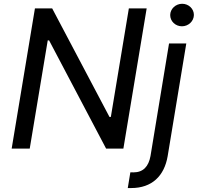

<svg xmlns="http://www.w3.org/2000/svg" viewBox="-20 -771 1026 996"><path d="M740.8 -727.3H648.4L555 -164.4H547.9L250.7 -727.3H161.2L40.5 0H134.2L227.6 -561.4H234.7L530.5 0H620ZM642.8 204.5H660.9C768.1 204.5 832.4 141.7 849.8 38.7L946.4 -545.5H856.9L760.7 38.4C750.7 92.7 723 123.2 672.2 123.2C666.9 123.2 661.2 123.2 656.2 122.9ZM862.9 -693.2C862.6 -660.9 889.9 -634.6 923.7 -634.6C957.4 -634.6 985.4 -660.9 985.8 -693.2C986.2 -725.1 958.8 -751.4 925.1 -751.4C891.3 -751.4 863.3 -725.1 862.9 -693.2Z"/></svg>

Font: Margiela Sans Text
Style: Italic
Weight: 400
Italic angle: -9.39999°
Designer: Stefan Endress, Andreas Faust
Version: Version 1.100;FEAKit 1.0